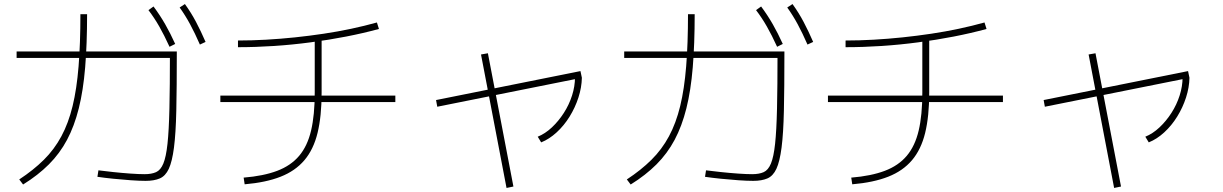

<svg xmlns="http://www.w3.org/2000/svg" viewBox="-20 -875 6040 948"><path d="M699 18Q669 18 626 15Q583 12 539 7.5Q495 3 461 -2L466 -34Q497 -30 539 -25.5Q581 -21 623.5 -18Q666 -15 694 -15Q728 -15 750.5 -25Q773 -35 786.5 -67.5Q800 -100 807 -165Q814 -230 816.5 -339Q819 -448 819 -613L836 -589H62V-621H853V-611Q853 -442 850.5 -329Q848 -216 839 -146.5Q830 -77 813.5 -41.5Q797 -6 769 6Q741 18 699 18ZM75 11Q145 -35 196.5 -86Q248 -137 283 -202Q318 -267 338.5 -351.5Q359 -436 368 -548Q377 -660 377 -805H410Q410 -657 400.5 -542.5Q391 -428 369 -340Q347 -252 311 -184.5Q275 -117 221.5 -63.5Q168 -10 94 36ZM817 -644Q791 -701 766.5 -744Q742 -787 713 -825L738 -843Q770 -800 795.5 -755.5Q821 -711 845 -658ZM967 -655Q942 -712 918.5 -755.5Q895 -799 867 -838L893 -855Q924 -812 948 -766.5Q972 -721 995 -668Z M1183 2Q1281 -6 1348.5 -31.5Q1416 -57 1457 -105.5Q1498 -154 1516 -230.5Q1534 -307 1534 -417V-689H1568V-417Q1568 -301 1548 -219Q1528 -137 1483 -84Q1438 -31 1365.5 -2.5Q1293 26 1188 35ZM1068 -371V-403H1932V-371ZM1155 -675Q1223 -675 1294 -679Q1365 -683 1436.5 -690.5Q1508 -698 1578 -708.5Q1648 -719 1714 -733Q1780 -747 1841 -764L1851 -732Q1774 -711 1689 -694.5Q1604 -678 1514 -666Q1424 -654 1333 -648Q1242 -642 1155 -642Z M2139 -348 2133 -381 2846 -524 2853 -491ZM2481 53 2355 -606 2389 -612 2515 46ZM2635 -200Q2672 -215 2705 -246Q2738 -277 2764 -317.5Q2790 -358 2804.5 -403.5Q2819 -449 2819 -493L2853 -491Q2852 -443 2836 -393.5Q2820 -344 2792.5 -299.5Q2765 -255 2728.5 -221.5Q2692 -188 2652 -172Z M3699 18Q3669 18 3626 15Q3583 12 3539 7.5Q3495 3 3461 -2L3466 -34Q3497 -30 3539 -25.5Q3581 -21 3623.5 -18Q3666 -15 3694 -15Q3728 -15 3750.5 -25Q3773 -35 3786.5 -67.5Q3800 -100 3807 -165Q3814 -230 3816.5 -339Q3819 -448 3819 -613L3836 -589H3062V-621H3853V-611Q3853 -442 3850.5 -329Q3848 -216 3839 -146.5Q3830 -77 3813.5 -41.5Q3797 -6 3769 6Q3741 18 3699 18ZM3075 11Q3145 -35 3196.5 -86Q3248 -137 3283 -202Q3318 -267 3338.5 -351.5Q3359 -436 3368 -548Q3377 -660 3377 -805H3410Q3410 -657 3400.5 -542.5Q3391 -428 3369 -340Q3347 -252 3311 -184.5Q3275 -117 3221.5 -63.5Q3168 -10 3094 36ZM3817 -644Q3791 -701 3766.5 -744Q3742 -787 3713 -825L3738 -843Q3770 -800 3795.5 -755.5Q3821 -711 3845 -658ZM3967 -655Q3942 -712 3918.5 -755.5Q3895 -799 3867 -838L3893 -855Q3924 -812 3948 -766.5Q3972 -721 3995 -668Z M4183 2Q4281 -6 4348.5 -31.5Q4416 -57 4457 -105.5Q4498 -154 4516 -230.5Q4534 -307 4534 -417V-689H4568V-417Q4568 -301 4548 -219Q4528 -137 4483 -84Q4438 -31 4365.5 -2.5Q4293 26 4188 35ZM4068 -371V-403H4932V-371ZM4155 -675Q4223 -675 4294 -679Q4365 -683 4436.5 -690.5Q4508 -698 4578 -708.5Q4648 -719 4714 -733Q4780 -747 4841 -764L4851 -732Q4774 -711 4689 -694.5Q4604 -678 4514 -666Q4424 -654 4333 -648Q4242 -642 4155 -642Z M5139 -348 5133 -381 5846 -524 5853 -491ZM5481 53 5355 -606 5389 -612 5515 46ZM5635 -200Q5672 -215 5705 -246Q5738 -277 5764 -317.5Q5790 -358 5804.5 -403.5Q5819 -449 5819 -493L5853 -491Q5852 -443 5836 -393.5Q5820 -344 5792.5 -299.5Q5765 -255 5728.5 -221.5Q5692 -188 5652 -172Z"/></svg>

Font: M PLUS 2 Thin ExtraLight
Style: Regular
Weight: 250
Version: Version 1.001